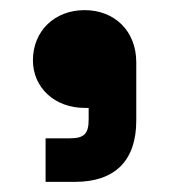

<svg xmlns="http://www.w3.org/2000/svg" viewBox="-20 -203 334 379"><path d="M118 70H70V156H128C207 156 249 114 249 35V-80C249 -142 206 -183 147 -183C88 -183 45 -142 45 -84C45 -30 88 10 147 10H155V33C155 61 146 70 118 70Z"/></svg>

Font: Kalas SG
Style: Bold
Weight: 700
Designer: Kalas
Foundry: Kalas
Version: Version 2.000;FEAKit 1.0